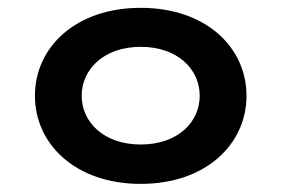

<svg xmlns="http://www.w3.org/2000/svg" viewBox="-20 -799 708 483"><path d="M334 -336.4C497.1 -336.4 600.1 -435.5 600.1 -558.1C600.1 -680.7 497.1 -779.3 334 -779.3C170.9 -779.3 67.9 -680.7 67.9 -558.1C67.9 -435.5 170.9 -336.4 334 -336.4ZM334 -435.5C240.7 -435.5 185.5 -492.2 185.5 -558.1C185.5 -624 240.7 -681.2 334 -681.2C427.7 -681.2 482.4 -624 482.4 -558.1C482.4 -492.2 427.7 -435.5 334 -435.5Z"/></svg>

Font: Krona One
Style: Regular
Weight: 400
Designer: Yvonne Schüttler
Foundry: Yvonne Schüttler
Version: Version 1.002